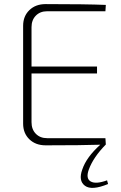

<svg xmlns="http://www.w3.org/2000/svg" viewBox="-20 -710 593 938"><path d="M503 171 508 189Q428 222 395 197.5Q362 173 382 118Q402 58 470 -3Q382 0 203 0Q154 0 123.5 -29.5Q93 -59 93 -106V-584Q93 -631 123.5 -660.5Q154 -690 203 -690Q401 -690 497 -686L495 -655H210Q176 -655 155 -633.5Q134 -612 134 -577V-385H454V-351H134V-113Q134 -78 155 -56.5Q176 -35 210 -35H495L497 -4Q436 58 414 118Q398 162 423 176.5Q448 191 503 171Z"/></svg>

Font: Exo 2.0 Extra Light
Style: Regular
Weight: 250
Designer: Natanael Gama
Version: Version 1.001;PS 001.001;hotconv 1.0.70;makeotf.lib2.5.58329